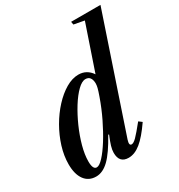

<svg xmlns="http://www.w3.org/2000/svg" viewBox="-191 -938 1002 1076"><g transform="rotate(-30 309.5 -400.0)"><path d="M118.5 10.5Q70.5 10.5 44 -25.5Q17.5 -61.5 17.5 -126Q17.5 -180.5 35.2 -237.8Q53 -295 83.5 -348Q114 -401 152.8 -443Q191.5 -485 233.5 -509.8Q275.5 -534.5 315.5 -534.5Q369 -534.5 400.5 -488L499.5 -779L432.5 -791.5L429 -811H619L373 -81Q362 -46.5 380 -46.5Q392.5 -46.5 412.2 -66.2Q432 -86 475.5 -140L496 -124.5Q447 -53.5 407.5 -21.5Q368 10.5 328.5 10.5Q268.5 10.5 268.5 -55.5Q268.5 -74.5 275.5 -98Q282.5 -121.5 297.5 -157.5L293 -159.5Q242.5 -68 202 -28.8Q161.5 10.5 118.5 10.5ZM146.5 -32.5Q163.5 -32.5 190 -61Q216.5 -89.5 246.8 -137.8Q277 -186 306 -245.8Q335 -305.5 357 -368.5Q368 -399.5 372 -415.5Q376 -431.5 376 -445Q374 -493 337.5 -493Q314.5 -493 285.8 -465Q257 -437 228.2 -391Q199.5 -345 175.2 -290.5Q151 -236 136.2 -182Q121.5 -128 121.5 -84.5Q121.5 -32.5 146.5 -32.5Z"/></g></svg>

Font: Libre Caslon Condensed SemiBold Italic
Style: Regular
Weight: 600
Italic angle: -22.583°
Designer: Pablo Impallari, Rodrigo Fuenzalida, Katja Schimmel, Ertekin Erdin
Foundry: Pablo Impallari, Rodrigo Fuenzalida
Version: Version 2.000; ttfautohint (v1.8.4.7-5d5b);gftools[0.9.33]